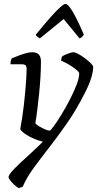

<svg xmlns="http://www.w3.org/2000/svg" viewBox="-20 -769 501 989"><path d="M76 200Q64 193 52 181.5Q40 170 32 159.5Q24 149 24 144Q24 134 40 115.5Q56 97 82.5 72Q109 47 140 19Q171 -9 201 -39Q181 -44 157.5 -53.5Q134 -63 114 -76Q94 -89 84 -103Q89 -129 94 -161Q99 -193 103 -228Q107 -263 110 -297Q113 -331 115 -361Q117 -391 117 -414Q117 -429 110.5 -433.5Q104 -438 91 -438H34Q34 -442 34.5 -448Q35 -454 37 -459.5Q39 -465 40 -468Q58 -476 77 -483Q96 -490 114 -495Q132 -500 145 -500Q169 -500 180 -488Q191 -476 191 -451Q191 -416 188.5 -373.5Q186 -331 181.5 -287Q177 -243 172 -202.5Q167 -162 162 -134Q167 -127 182 -118Q197 -109 212.5 -102.5Q228 -96 236 -96Q240 -96 257 -119Q274 -142 296 -178Q318 -214 339 -254.5Q360 -295 374 -331Q388 -367 388 -391Q388 -397 376.5 -407Q365 -417 349 -427.5Q333 -438 317.5 -446Q302 -454 295 -456Q295 -462 296.5 -468.5Q298 -475 300 -478Q306 -483 318 -488Q330 -493 341 -496.5Q352 -500 358 -500Q367 -500 383.5 -491Q400 -482 417.5 -469Q435 -456 447.5 -443.5Q460 -431 460 -424Q460 -399 448.5 -363.5Q437 -328 416 -288Q372 -201 324 -132.5Q276 -64 232 -7.5Q188 49 152.5 97.5Q117 146 97 193ZM185 -571Q177 -576 171 -581Q165 -586 164 -590Q210 -646 241 -681Q272 -716 291 -732.5Q310 -749 318 -749Q326 -749 339.5 -731.5Q353 -714 371 -679Q389 -644 412 -590Q408 -586 404 -580.5Q400 -575 390 -571L308 -671Z"/></svg>

Font: Texturina Medium 12pt ExtraLight
Style: Italic
Weight: 250
Italic angle: -11°
Version: Version 1.002